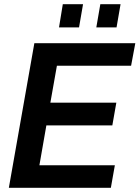

<svg xmlns="http://www.w3.org/2000/svg" viewBox="-20 -891 662 911"><path d="M22 0 143 -686H622L602 -579H250L219 -404H532L513 -296H200L167 -107H525L506 0ZM260 -761 278 -871H374L355 -761ZM437 -761 456 -871H552L533 -761Z"/></svg>

Font: Archivo SemiCondensed SemiBold
Style: Italic
Weight: 600
Width: 4
Italic angle: -10°
Designer: Hector Gatti
Foundry: Omnibus-Type
Version: Version 2.001